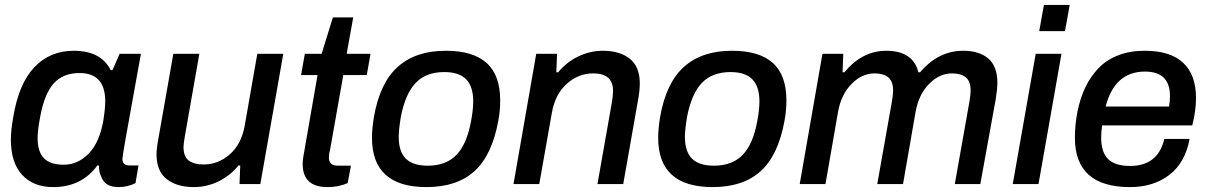

<svg xmlns="http://www.w3.org/2000/svg" viewBox="-20 -743 4878 775"><path d="M194.8 12.2Q115.2 12.2 69.6 -36.9Q23.9 -85.9 23.9 -180.2Q23.9 -216.3 33.2 -269Q55.7 -405.8 118.9 -471.9Q182.1 -538.1 277.8 -538.1Q387.2 -538.1 426.8 -460H434.1L462.9 -525.9H548.8L525.9 -398.9Q474.1 -117.2 474.1 -101.1Q474.1 -75.2 502.9 -75.2H539.1L526.9 -3.9Q495.6 12.2 458 12.2Q401.9 12.2 387.2 -33.2Q378.4 -52.7 379.9 -75.2H373Q309.1 12.2 194.8 12.2ZM237.8 -78.1Q293.9 -78.1 337.6 -122.6Q381.3 -167 397 -255.9Q404.8 -305.2 404.8 -334Q404.8 -448.2 300.8 -448.2Q234.9 -448.2 197 -406.5Q159.2 -364.7 142.1 -271Q131.8 -215.8 131.8 -186Q131.8 -130.4 157.5 -104.2Q183.1 -78.1 237.8 -78.1Z M762.7 12.2Q694.3 12.2 653.1 -19.8Q611.8 -51.8 611.8 -120.1Q611.8 -144.5 620.6 -190.9L679.7 -525.9H784.7L726.6 -195.8Q720.7 -161.6 720.7 -149.9Q720.7 -110.8 741.7 -95Q762.7 -79.1 801.8 -79.1Q861.3 -79.1 908 -120.4Q954.6 -161.6 967.8 -235.8L1018.6 -525.9H1123.5L1030.8 0H946.8L949.7 -75.2H942.9Q909.2 -33.7 861.8 -10.7Q814.5 12.2 762.7 12.2Z M1301.8 12.2Q1201.7 12.2 1201.7 -81.1Q1201.7 -94.7 1204.6 -111.8L1261.7 -439.9H1195.3L1210.4 -525.9H1278.3L1323.7 -672.9H1405.8L1379.4 -525.9H1475.6L1460.4 -439.9H1365.7L1311.5 -133.8Q1307.6 -122.1 1307.6 -106Q1307.6 -74.2 1344.7 -74.2H1396.5L1383.3 -3.9Q1346.7 12.2 1301.8 12.2Z M1701.2 12.2Q1481.4 12.2 1481.4 -187Q1481.4 -221.7 1489.3 -271Q1513.2 -408.2 1585.4 -473.1Q1657.7 -538.1 1779.3 -538.1Q1889.6 -538.1 1944.3 -488.8Q1999 -439.5 1999 -337.9Q1999 -294.4 1991.2 -254.9Q1966.3 -117.2 1895.5 -52.5Q1824.7 12.2 1701.2 12.2ZM1707 -74.2Q1780.3 -74.2 1822.5 -117.9Q1864.7 -161.6 1881.3 -253.9Q1890.1 -298.8 1890.1 -334Q1890.1 -393.6 1861.6 -422.9Q1833 -452.1 1773.4 -452.1Q1699.7 -452.1 1658 -408.4Q1616.2 -364.7 1598.1 -272Q1589.4 -219.2 1589.4 -190.9Q1589.4 -130.9 1618.2 -102.5Q1647 -74.2 1707 -74.2Z M2052.7 0 2144.5 -525.9H2228.5L2225.6 -451.2H2232.9Q2266.6 -492.2 2314.2 -515.1Q2361.8 -538.1 2413.6 -538.1Q2481.4 -538.1 2522 -506.1Q2562.5 -474.1 2562.5 -405.8Q2562.5 -376.5 2554.7 -335L2495.6 0H2391.6L2449.7 -329.1Q2454.6 -359.4 2454.6 -376Q2454.6 -446.8 2374.5 -446.8Q2314.9 -446.8 2267.8 -404.8Q2220.7 -362.8 2207.5 -287.1L2156.7 0Z M2856.4 12.2Q2636.7 12.2 2636.7 -187Q2636.7 -221.7 2644.5 -271Q2668.5 -408.2 2740.7 -473.1Q2813 -538.1 2934.6 -538.1Q3044.9 -538.1 3099.6 -488.8Q3154.3 -439.5 3154.3 -337.9Q3154.3 -294.4 3146.5 -254.9Q3121.6 -117.2 3050.8 -52.5Q2980 12.2 2856.4 12.2ZM2862.3 -74.2Q2935.5 -74.2 2977.8 -117.9Q3020 -161.6 3036.6 -253.9Q3045.4 -298.8 3045.4 -334Q3045.4 -393.6 3016.8 -422.9Q2988.3 -452.1 2928.7 -452.1Q2855 -452.1 2813.2 -408.4Q2771.5 -364.7 2753.4 -272Q2744.6 -219.2 2744.6 -190.9Q2744.6 -130.9 2773.4 -102.5Q2802.2 -74.2 2862.3 -74.2Z M3208 0 3299.8 -525.9H3383.8L3380.9 -451.2H3388.2Q3460.4 -538.1 3557.1 -538.1Q3665.5 -538.1 3687 -451.2H3693.8Q3767.6 -538.1 3868.2 -538.1Q3932.6 -538.1 3969.2 -506.8Q4005.9 -475.6 4005.9 -408.2Q4005.9 -385.3 3999 -341.8L3937 0H3834L3893.1 -333Q3897.9 -361.3 3897.9 -377Q3897.9 -415 3878.4 -430.9Q3858.9 -446.8 3823.2 -446.8Q3772 -446.8 3730.2 -404.3Q3688.5 -361.8 3675.8 -292L3625 0H3521L3580.1 -333Q3585 -361.3 3585 -377Q3585 -415 3565.4 -430.9Q3545.9 -446.8 3510.3 -446.8Q3459.5 -446.8 3417.5 -404.5Q3375.5 -362.3 3362.8 -292L3312 0Z M4174.8 -617.2 4193.8 -723.1H4297.9L4278.8 -617.2ZM4067.9 0 4160.6 -525.9H4264.6L4171.9 0Z M4541.5 12.2Q4318.8 12.2 4318.8 -187Q4318.8 -241.2 4329.6 -294.9Q4340.8 -348.6 4361.3 -391.4Q4381.8 -434.1 4414.1 -467.8Q4446.3 -501.5 4493.7 -519.8Q4541 -538.1 4600.6 -538.1Q4703.6 -538.1 4755.6 -489.7Q4807.6 -441.4 4807.6 -347.2Q4807.6 -295.9 4792.5 -236.8H4428.7Q4424.8 -212.9 4424.8 -188Q4424.8 -128.4 4452.9 -100.8Q4481 -73.2 4541.5 -73.2Q4654.3 -73.2 4679.7 -182.1H4781.7Q4764.2 -86.4 4700 -37.1Q4635.7 12.2 4541.5 12.2ZM4442.9 -313H4698.7Q4702.6 -333 4702.6 -355Q4702.6 -454.1 4601.6 -454.1Q4479.5 -454.1 4442.9 -313Z"/></svg>

Font: Archivo Medium
Style: Italic
Weight: 500
Italic angle: -10°
Designer: Hector Gatti
Foundry: Omnibus-Type
Version: Version 2.001